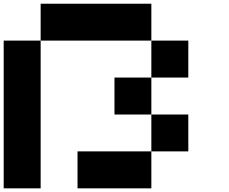

<svg xmlns="http://www.w3.org/2000/svg" viewBox="-20 -820 1240 1040"><path d="M200.2 200.2H0V-600.1H200.2ZM200.2 -600.1V-799.8H799.8V-600.1ZM799.8 0V200.2H399.9V0ZM1000 0H799.8V-199.7H1000ZM799.8 -199.7H600.1V-399.9H799.8ZM1000 -399.9H799.8V-600.1H1000Z"/></svg>

Font: QuinqueFive
Style: Regular
Weight: 400
Monospace: yes
Designer: GGBotNet
Foundry: GGBotNet
Version: 1.1